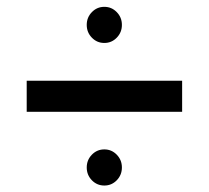

<svg xmlns="http://www.w3.org/2000/svg" viewBox="-20 -666 626 576"><path d="M60.1 -330.6V-423.8H526.4V-330.6ZM255.6 -125.2Q240.2 -141.1 240.2 -163.6Q240.2 -186 255.6 -201.9Q271 -217.8 293 -217.8Q314.9 -217.8 330.3 -201.9Q345.7 -186 345.7 -163.6Q345.7 -141.1 330.3 -125.2Q314.9 -109.4 293 -109.4Q271 -109.4 255.6 -125.2ZM255.6 -553Q240.2 -568.8 240.2 -591.3Q240.2 -613.8 255.6 -629.6Q271 -645.5 293 -645.5Q314.9 -645.5 330.3 -629.6Q345.7 -613.8 345.7 -591.3Q345.7 -568.8 330.3 -553Q314.9 -537.1 293 -537.1Q271 -537.1 255.6 -553Z"/></svg>

Font: Spartan MB SemBd
Style: Regular
Weight: 600
Designer: Matt Bailey, Mirko Velimirovic
Foundry: Matt Bailey
Version: Version 1.005